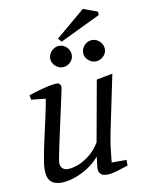

<svg xmlns="http://www.w3.org/2000/svg" viewBox="-95 -928 738 1000"><g transform="rotate(-10 274.5 -428.0)"><path d="M146 8Q129 8 112 2Q95 -4 84 -21.5Q73 -39 73 -74Q73 -98 81.5 -143.5Q90 -189 102 -242.5Q114 -296 125.5 -348Q137 -400 143 -437L67 -445L63 -469Q91 -479 120 -487Q149 -495 173.5 -500Q198 -505 212 -505Q222 -505 228 -499Q234 -493 234 -483Q234 -478 228 -450Q222 -422 213 -381Q204 -340 194 -294.5Q184 -249 175 -207Q166 -165 160 -135Q154 -105 154 -96Q154 -76 165 -66Q176 -56 193 -56Q215 -56 245 -66.5Q275 -77 307 -101.5Q339 -126 364 -167L422 -489L507 -505L444 -202Q436 -162 431.5 -127Q427 -92 425.5 -71Q424 -50 423 -50H502V-20Q460 -6 435.5 1Q411 8 391 8Q365 8 355 -3Q345 -14 345 -33Q345 -36 346 -46Q347 -56 349 -69.5Q351 -83 352 -94Q324 -61 288 -38.5Q252 -16 215 -4Q178 8 146 8ZM433 -583Q411 -583 393.5 -599.5Q376 -616 376 -638Q376 -662 393.5 -679Q411 -696 433 -696Q456 -696 473.5 -679Q491 -662 491 -638Q491 -616 473.5 -599.5Q456 -583 433 -583ZM259 -583Q237 -583 219.5 -599.5Q202 -616 202 -638Q202 -662 219.5 -679Q237 -696 259 -696Q282 -696 299 -679Q316 -662 316 -638Q316 -616 299 -599.5Q282 -583 259 -583ZM276 -715 260 -734 414 -864 490 -836V-818Z"/></g></svg>

Font: Manuale
Style: Italic
Weight: 400
Italic angle: -11°
Designer: Eduardo Tunni / Pablo Cosgaya
Foundry: Eduardo Tunni / Pablo Cosgaya
Version: Version 1.002